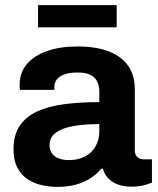

<svg xmlns="http://www.w3.org/2000/svg" viewBox="-20 -720 620 752"><path d="M203 12Q177 12 147.5 6Q118 0 92 -15.5Q66 -31 49.5 -60.5Q33 -90 33 -136Q33 -191 57 -227Q81 -263 125.5 -283.5Q170 -304 232 -312Q294 -320 369 -320V-359Q369 -382 361.5 -399Q354 -416 335.5 -426Q317 -436 284 -436Q251 -436 230.5 -428Q210 -420 201.5 -407.5Q193 -395 193 -380V-368H58Q57 -373 57 -377.5Q57 -382 57 -389Q57 -435 85 -468.5Q113 -502 164 -520Q215 -538 283 -538Q356 -538 405.5 -519Q455 -500 481.5 -463Q508 -426 508 -370V-131Q508 -113 518.5 -104.5Q529 -96 542 -96H575V-5Q565 0 544 5.5Q523 11 493 11Q464 11 441.5 2.5Q419 -6 404 -21.5Q389 -37 383 -59H376Q359 -38 334.5 -22Q310 -6 277.5 3Q245 12 203 12ZM250 -93Q278 -93 300 -101.5Q322 -110 337 -124.5Q352 -139 360.5 -160Q369 -181 369 -205V-234Q313 -234 269 -226.5Q225 -219 199.5 -201Q174 -183 174 -151Q174 -133 183 -120Q192 -107 209 -100Q226 -93 250 -93ZM129 -613V-700H437V-613Z"/></svg>

Font: Archivo SemiBold
Style: Bold
Weight: 700
Version: Version 2.001